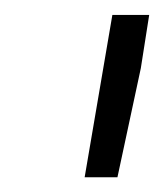

<svg xmlns="http://www.w3.org/2000/svg" viewBox="-20 -770 220 257"><path d="M179.7 -750 168.5 -678.7 137.2 -532.7H93.3L130.4 -750Z"/></svg>

Font: Mardoto Light
Style: Italic
Weight: 300
Italic angle: -12°
Designer: Christian Robertson, Vahan Hovhannisyan
Foundry: Google
Version: Version 1.000